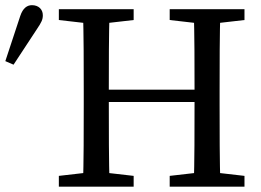

<svg xmlns="http://www.w3.org/2000/svg" viewBox="-53 -704 986 724"><path d="M168.9 0H451V-40.8L320.1 -55.8H299.5L168.9 -40.8V0ZM259.8 0H360.3C357.3 -103 357.3 -207 357.3 -329.2V-359.3C357.3 -464.3 357.3 -568.3 360.3 -669.3H259.8C262.8 -566.3 262.8 -462.3 262.8 -359.3V-310C262.8 -205 262.8 -101 259.8 0ZM310.1 -319.3H727.8V-366H310.1V-319.3ZM586.9 0H868.9V-40.8L738.2 -55.8H717.7L586.9 -40.8V0ZM677.6 0H778.1C775.1 -103 775.1 -207 775.1 -310V-359.3C775.1 -464.3 775.1 -568.3 778.1 -669.3H677.6C680.6 -566.3 680.6 -462.3 680.6 -359.3V-329.2C680.6 -205 680.6 -101 677.6 0ZM168.9 -628.5 299.5 -613.5H320.1L451 -628.5V-669.3H168.9V-628.5ZM586.9 -628.5 717.7 -613.5H738.2L868.9 -628.5V-669.3H586.9V-628.5ZM-32.9 -473.5 -1.9 -460.1 86.7 -595C103.1 -619.5 108.5 -629.9 108.5 -646.5C108.5 -669.1 92 -684.5 67.5 -684.5C49.7 -684.5 33.5 -674.1 23.4 -643.9L-32.9 -473.5Z"/></svg>

Font: Source Serif Variable
Style: Regular
Weight: 389
Designer: Frank Grießhammer
Foundry: Adobe Systems Incorporated
Version: Version 3.001;hotconv 1.0.111;makeotfexe 2.5.65597